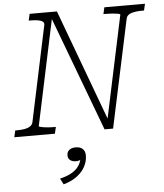

<svg xmlns="http://www.w3.org/2000/svg" viewBox="-83 -766 956 1121"><g transform="rotate(-5 395.0 -205.5)"><path d="M-19 0 -10 -39H1Q26 -39 45.5 -42.5Q65 -46 78 -55Q91 -64 94 -78L212 -635Q216 -650 206 -657.5Q196 -665 178 -668Q160 -671 135 -671H124L133 -710H293L538 -48L529 -42L660 -659Q661 -663 647.5 -665.5Q634 -668 614.5 -669.5Q595 -671 576 -671H562L571 -710H809L800 -671H788Q751 -671 725.5 -663Q700 -655 695 -633L560 0H510L250 -694H265L129 -52Q129 -49 142 -46Q155 -43 175 -41Q195 -39 214 -39H228L219 0ZM244 299 226 264Q264 255 291 240.5Q318 226 334 205Q350 184 355 157Q356 154 358 152.5Q360 151 363 151.5Q366 152 368 155Q360 163 350 167Q340 171 328 171Q307 171 294 161Q281 151 281 132Q281 113 294.5 101.5Q308 90 333 90Q359 90 373.5 103.5Q388 117 388 142Q388 175 372 206Q356 237 323.5 261.5Q291 286 244 299Z"/></g></svg>

Font: Roboto Serif Thin
Style: Italic
Weight: 250
Italic angle: -10°
Version: Version 1.007